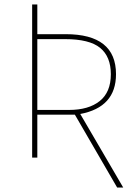

<svg xmlns="http://www.w3.org/2000/svg" viewBox="-20 -701 612 854"><path d="M313 -191H146V0H123V-681H146V-549H272Q496 -549 496 -371Q496 -224 337 -194L528 133H501ZM287 -212Q374 -212 423.5 -251.5Q473 -291 473 -371Q473 -449 425.5 -488Q378 -527 269 -527H146V-212Z"/></svg>

Font: Fira Sans Thin
Style: Regular
Weight: 100
Designer: bBox Type GmbH & Carrois Corporate GbR & Edenspiekermann AG
Foundry: bBox Type GmbH & Carrois Corporate GbR & Edenspiekermann AG
Version: Version 4.301